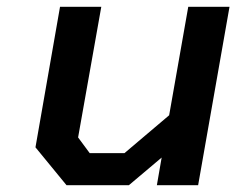

<svg xmlns="http://www.w3.org/2000/svg" viewBox="-20 -543 693 563"><path d="M175 0 84 -111 156 -523H277L209 -140L243 -94H345L476 -205L532 -523H653L561 0H440L454 -81L358 0Z"/></svg>

Font: Tomorrow Medium
Style: Italic
Weight: 500
Italic angle: -10°
Designer: Tony de Marco, Monica Rizzolli
Foundry: Just in Type
Version: Version 2.002